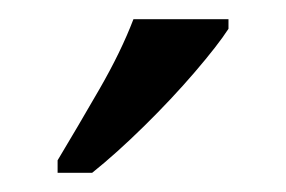

<svg xmlns="http://www.w3.org/2000/svg" viewBox="-20 -786 298 200"><path d="M40 -619Q61 -654 83.5 -693Q106 -732 119 -766H218V-756Q207 -739 183 -711Q159 -683 130 -654.5Q101 -626 76 -606H40Z"/></svg>

Font: Noto Serif Condensed
Style: Regular
Weight: 400
Width: 3
Designer: Monotype Design Team
Foundry: Monotype Imaging Inc.
Version: Version 2.013; ttfautohint (v1.8.4.7-5d5b)